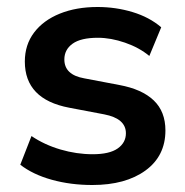

<svg xmlns="http://www.w3.org/2000/svg" viewBox="-20 -519 528 549"><path d="M244 10Q182 10 128 -5Q74 -20 38 -48L70 -130Q107 -105 153 -91.5Q199 -78 245 -78Q293 -78 316.5 -94.5Q340 -111 340 -138Q340 -180 278 -192L178 -211Q51 -235 51 -343Q51 -391 77.5 -426Q104 -461 151 -480Q198 -499 259 -499Q311 -499 359 -484.5Q407 -470 441 -441L407 -359Q378 -383 337.5 -397Q297 -411 260 -411Q211 -411 187.5 -394Q164 -377 164 -349Q164 -305 221 -295L321 -276Q386 -264 419.5 -232Q453 -200 453 -146Q453 -73 396 -31.5Q339 10 244 10Z"/></svg>

Font: Nunito Sans
Style: Bold
Weight: 700
Designer: Vernon Adams
Foundry: Vernon Adams
Version: Version 3.101; ttfautohint (v1.8.4.7-5d5b);gftools[0.9.27]